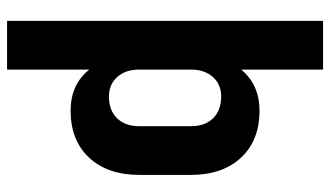

<svg xmlns="http://www.w3.org/2000/svg" viewBox="-220 -536 955 556"><g transform="rotate(90 258.0 -257.5)"><path d="M486 -332V-183Q486 -91 436 -37.5Q386 16 300 16Q224 16 181 -38V200H40V-715H181V-478Q225 -531 300 -531Q386 -531 436 -477.5Q486 -424 486 -332ZM345 -183V-332Q345 -373 322 -396.5Q299 -420 259 -420Q224 -420 202.5 -396Q181 -372 181 -332V-183Q181 -143 202.5 -119Q224 -95 259 -95Q299 -95 322 -118.5Q345 -142 345 -183Z"/></g></svg>

Font: Akshar SemiBold
Style: Regular
Weight: 600
Designer: Tall Chai
Foundry: Tall Chai
Version: Version 1.000